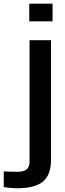

<svg xmlns="http://www.w3.org/2000/svg" viewBox="-110 -820 358 1050"><path d="M50 -703.5V-800H177.5V-703.5ZM-14 209.5Q-30.5 209.5 -51.5 207.8Q-72.5 206 -89.5 203V117.5Q-75.5 118 -54 118.8Q-32.5 119.5 -14.5 119.5Q19.5 119.5 35.5 106.5Q51.5 93.5 51.5 66V-600H169V55.5Q168.5 137.5 124.2 173.5Q80 209.5 -14 209.5Z"/></svg>

Font: Big Shoulders Stencil Text Thin
Style: Bold
Weight: 700
Version: Version 2.001